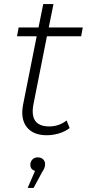

<svg xmlns="http://www.w3.org/2000/svg" viewBox="-20 -656 439 937"><path d="M208 4Q142 4 110.5 -36Q79 -76 93 -147L159 -479H63L71 -522H168L191 -636H241L218 -522H384L376 -479H209L144 -151Q121 -39 220 -39Q268 -39 305 -68L320 -31Q296 -13 266.5 -4.5Q237 4 208 4ZM115 261 151 178Q128 171 128 148Q128 133 138 122.5Q148 112 164 112Q181 112 190.5 121.5Q200 131 200 144Q200 155 197 163Q194 171 186 183L144 261Z"/></svg>

Font: Montserrat Light
Style: Italic
Weight: 300
Italic angle: -11.3°
Designer: Julieta Ulanovsky
Foundry: Julieta Ulanovsky
Version: Version 9.000; ttfautohint (v1.8.4.7-5d5b)